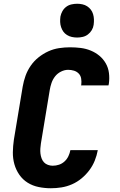

<svg xmlns="http://www.w3.org/2000/svg" viewBox="-20 -995 640 1023"><path d="M251 8Q218 8 186 1.5Q154 -5 127.5 -21.5Q101 -38 83 -64Q65 -90 56.5 -120.5Q48 -151 48.5 -184Q49 -217 54 -251L101 -534Q106 -563 116 -591Q126 -619 143.5 -644.5Q161 -670 185.5 -689.5Q210 -709 237.5 -721.5Q265 -734 294.5 -738.5Q324 -743 353 -743Q382 -743 410 -739.5Q438 -736 463.5 -725.5Q489 -715 509.5 -698Q530 -681 543.5 -657.5Q557 -634 560.5 -606Q564 -578 560 -549L558 -540H412L413 -544Q415 -560 412.5 -576Q410 -592 399.5 -603Q389 -614 374 -618.5Q359 -623 343 -623Q324 -623 305 -613.5Q286 -604 273.5 -588Q261 -572 254.5 -553Q248 -534 245 -515L198 -231Q196 -218 195 -204Q194 -190 195.5 -177Q197 -164 201.5 -151.5Q206 -139 214.5 -130Q223 -121 235.5 -116.5Q248 -112 261 -112Q278 -112 294.5 -117.5Q311 -123 324 -135Q337 -147 344.5 -163Q352 -179 355 -195H501Q496 -167 485 -139.5Q474 -112 456 -88Q438 -64 414.5 -44.5Q391 -25 363.5 -13Q336 -1 307.5 3.5Q279 8 251 8ZM391 -795Q377 -795 363 -798Q349 -801 337 -808.5Q325 -816 317.5 -826.5Q310 -837 305.5 -850.5Q301 -864 300.5 -878Q300 -892 302 -907Q305 -922 312.5 -935.5Q320 -949 332.5 -958.5Q345 -968 360.5 -971.5Q376 -975 391 -975Q405 -975 419 -972Q433 -969 444.5 -961.5Q456 -954 464 -943.5Q472 -933 476 -919.5Q480 -906 480.5 -892Q481 -878 479 -863Q477 -848 469 -834.5Q461 -821 448.5 -811.5Q436 -802 421 -798.5Q406 -795 391 -795Z"/></svg>

Font: Iosevka Aile Heavy Oblique
Style: Regular
Weight: 900
Italic angle: -9°
Designer: Belleve Invis
Foundry: Belleve Invis
Version: Version 31.1.0; ttfautohint (v1.8.4)